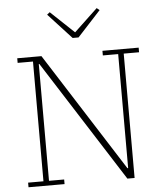

<svg xmlns="http://www.w3.org/2000/svg" viewBox="-61 -983 871 1035"><g transform="rotate(-5 374.5 -465.0)"><path d="M51 -25H134V-673H51V-698H182L591 -56H595V-673H512V-698H708V-673H625V0H586L167 -657H164V-25H246V0H51ZM232 -918 247 -930 374 -810 501 -930 516 -918 390 -781H358Z"/></g></svg>

Font: IBM Plex Serif ExtraLight
Style: Regular
Weight: 200
Designer: Mike Abbink, Paul van der Laan, Pieter van Rosmalen
Foundry: Bold Monday
Version: Version 2.5